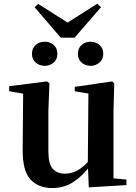

<svg xmlns="http://www.w3.org/2000/svg" viewBox="-20 -974 718 1011"><path d="M215.8 -627.3Q188.5 -627.3 168.5 -644Q148.4 -660.8 148.4 -690Q148.4 -721 168.5 -737.7Q188.5 -754.4 215.8 -754.4Q241.8 -754.4 262 -737.7Q282.2 -721 282.2 -690Q282.2 -660.8 262 -644Q241.8 -627.3 215.8 -627.3ZM456.9 -627.3Q430.1 -627.3 410.2 -644Q390.2 -660.8 390.2 -690Q390.2 -721 410.2 -737.7Q430.1 -754.4 456.9 -754.4Q482.9 -754.4 503.3 -737.7Q523.8 -721 523.8 -690Q523.8 -660.8 503.3 -644Q482.9 -627.3 456.9 -627.3ZM180.7 -953.6 372.2 -832.1H299.7L492.2 -954.4L512.1 -936.5L372.7 -775.6H299.9L162.5 -935.7ZM255.7 16.2Q182.1 16.2 140.2 -29.3Q98.3 -74.7 99.3 -187.9L102 -497.7L132 -475.4L28.4 -493.5V-520.2L228 -545.4L240.2 -534.8L234.7 -388.7V-177.8Q234.7 -111 257.7 -85.3Q280.7 -59.5 321.8 -59.5Q364.7 -59.5 402.5 -85.8Q440.3 -112.1 469.6 -153.8L503.2 -103H456Q418.4 -51 368.8 -17.4Q319.2 16.2 255.7 16.2ZM447.6 12.4 442.4 -109.4V-111.9L445.6 -481.6L373.7 -493.2V-516.6L570.9 -545.4L581.6 -534.8L577.6 -388.7V-35L645.6 -28.5V0.7Z"/></svg>

Font: Early Summer Mincho VF
Style: Regular
Weight: 250
Designer: GuiWonder
Version: Version 1.002